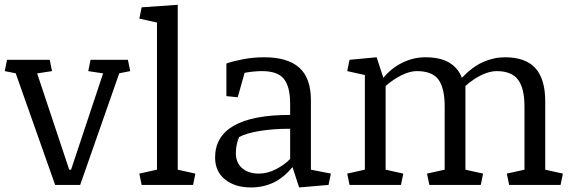

<svg xmlns="http://www.w3.org/2000/svg" viewBox="-26 -783 2433 813"><path d="M525.4 -481.9 479 -472.7 313.5 0H207.5L40.5 -472.7L-5.9 -481.9L3.9 -529.8H184.6L194.3 -481.9L131.3 -472.2L267.1 -64.5H274.9L410.6 -472.2L347.7 -481.9L357.4 -529.8H515.6Z M638.7 -687.5 564 -704.1 573.7 -752 726.6 -762.7V-64.5L801.3 -47.9L791.5 0H573.7L564 -47.9L638.7 -64.5Z M1290.5 -64.5 1375 -47.9 1365.2 0 1240.7 10.7 1212.4 -75.7Q1174.3 -29.3 1130.9 -9.3Q1087.4 10.7 1036.6 10.7Q968.3 10.7 926.5 -23.4Q884.8 -57.6 884.8 -115.7Q884.8 -205.1 963.9 -250.7Q1043 -296.4 1202.6 -296.4V-342.8Q1202.6 -416 1176 -449Q1149.4 -481.9 1083 -481.9Q1067.4 -481.9 1047.1 -480Q1026.9 -478 1009.8 -474.6L980.5 -371.1L932.6 -376V-514.2Q961.9 -524.4 1005.1 -532.5Q1048.3 -540.5 1092.3 -540.5Q1192.4 -540.5 1241.5 -496.3Q1290.5 -452.1 1290.5 -358.9ZM1202.6 -237.8Q1129.4 -237.8 1072.8 -228.3Q1016.1 -218.8 986.3 -202.6Q980.5 -189 976.6 -171.4Q972.7 -153.8 972.7 -134.3Q972.7 -93.8 999.5 -70.8Q1026.4 -47.9 1069.8 -47.9Q1106.4 -47.9 1142.1 -66.2Q1177.7 -84.5 1202.6 -109.9Z M1444.3 -47.9 1519 -64.5V-465.3L1444.3 -481.9L1454.1 -529.8L1568.8 -540.5L1597.2 -453.6Q1632.3 -495.6 1679 -518.1Q1725.6 -540.5 1774.4 -540.5Q1838.4 -540.5 1876.2 -517.8Q1914.1 -495.1 1929.7 -453.6Q1974.6 -500.5 2020 -520.5Q2065.4 -540.5 2112.3 -540.5Q2199.2 -540.5 2241 -494.4Q2282.7 -448.2 2282.7 -354.5V-64.5L2357.4 -47.9L2347.7 0H2129.9L2120.1 -47.9L2194.8 -64.5V-333Q2194.8 -408.7 2167.7 -445.3Q2140.6 -481.9 2076.7 -481.9Q2048.3 -481.9 2013.9 -465.8Q1979.5 -449.7 1944.8 -418.9V-64.5L2019.5 -47.9L2009.8 0H1792L1782.2 -47.9L1856.9 -64.5V-333Q1856.9 -409.2 1830.8 -445.6Q1804.7 -481.9 1738.8 -481.9Q1709.5 -481.9 1674.3 -464.6Q1639.2 -447.3 1606.9 -418.9V-64.5L1681.6 -47.9L1671.9 0H1454.1Z"/></svg>

Font: Noticia Text
Style: Regular
Weight: 400
Designer: JM Sole
Foundry: JM Sole
Version: Version 1.003